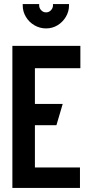

<svg xmlns="http://www.w3.org/2000/svg" viewBox="-20 -926 451 946"><path d="M41 0H374V-101H152V-309H258L289 -414H152V-590H376V-700H41ZM320 -906H241V-899Q241 -886 231 -875.5Q221 -865 207 -865Q193 -865 183 -875.5Q173 -886 173 -899V-906H92V-899Q92 -869 107.5 -843Q123 -817 149.5 -801.5Q176 -786 207 -786Q238 -786 263.5 -801.5Q289 -817 304.5 -843Q320 -869 320 -899Z"/></svg>

Font: Advent Pro
Style: Bold
Weight: 700
Designer: VivaRado, Andreas Kalpakidis
Foundry: VivaRado, Andreas Kalpakidis
Version: Version 3.000